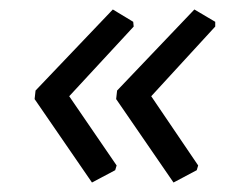

<svg xmlns="http://www.w3.org/2000/svg" viewBox="-20 -429 474 405"><path d="M346 -44 225 -220 227 -238 390 -409 434 -383V-373L299 -226L398 -80L395 -70ZM174 -44 53 -220 55 -238 218 -409 261 -383 262 -373 126 -226 226 -80 223 -70Z"/></svg>

Font: Alegreya Sans SC Medium
Style: Italic
Weight: 500
Italic angle: -7°
Designer: Juan Pablo del Peral
Foundry: Huerta Tipografica
Version: Version 2.007